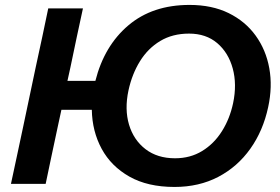

<svg xmlns="http://www.w3.org/2000/svg" viewBox="-20 -747 1137 780"><path d="M24.5 0Q37 -58 48.5 -112Q60 -166 74.5 -234L125 -473.5Q140 -542 151.8 -597.5Q163.5 -653 176 -713H317Q304 -654 292.2 -598Q280.5 -542 266 -473L254 -418.5H367.5Q403.5 -561 501.5 -644Q599.5 -727 750 -727Q841 -727 908.8 -693.8Q976.5 -660.5 1018.5 -602.5Q1060.5 -544.5 1074 -469.8Q1087.5 -395 1069.5 -312Q1049 -216 997 -142.8Q945 -69.5 866.8 -28.5Q788.5 12.5 689 12.5Q580 12.5 505.8 -29.5Q431.5 -71.5 393 -142.5Q354.5 -213.5 353 -301H229.5L215 -234Q200.5 -166 189 -112Q177.5 -58 165.5 0ZM691 -104Q753 -104 801.2 -133.5Q849.5 -163 881.5 -213.8Q913.5 -264.5 927 -328Q943 -404.5 925.5 -468.8Q908 -533 862.5 -571.8Q817 -610.5 748 -610.5Q681 -610.5 631 -580.5Q581 -550.5 548.8 -498.5Q516.5 -446.5 502 -380Q485.5 -303 504.2 -240.5Q523 -178 571.2 -141Q619.5 -104 691 -104Z"/></svg>

Font: Commissioner SemiBold
Style: Italic
Weight: 600
Italic angle: -12°
Designer: Kostas Bartsokas
Foundry: Kostas Bartsokas
Version: Version 1.000; ttfautohint (v1.8.3)